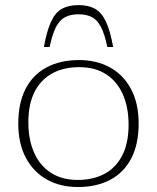

<svg xmlns="http://www.w3.org/2000/svg" viewBox="-20 -742 631 772"><path d="M292.5 -18.5Q354.5 -18.5 400.5 -43.2Q446.5 -68 471.8 -117.5Q497 -167 497 -240.5Q497 -310 474.2 -362Q451.5 -414 407.2 -443Q363 -472 298.5 -472Q236.5 -472 190.5 -447.2Q144.5 -422.5 119.2 -373Q94 -323.5 94 -250Q94 -181 116.8 -129Q139.5 -77 184 -47.8Q228.5 -18.5 292.5 -18.5ZM293 10Q222 10 168.2 -20.2Q114.5 -50.5 84 -107.5Q53.5 -164.5 53.5 -245Q53.5 -328 83 -385Q112.5 -442 167.5 -471.2Q222.5 -500.5 298 -500.5Q369 -500.5 423 -470.5Q477 -440.5 507.2 -383.2Q537.5 -326 537.5 -245.5Q537.5 -162.5 508 -105.5Q478.5 -48.5 423.5 -19.2Q368.5 10 293 10ZM295.5 -684.5Q263.5 -684.5 241.5 -673Q219.5 -661.5 205 -633Q190.5 -604.5 179.5 -553H156.5Q168.5 -619.5 185.8 -656Q203 -692.5 229.5 -707Q256 -721.5 295.5 -721.5Q335 -721.5 361.5 -707Q388 -692.5 405.5 -656Q423 -619.5 435 -553H411.5Q401 -604.5 386.2 -633Q371.5 -661.5 349.8 -673Q328 -684.5 295.5 -684.5Z"/></svg>

Font: Newsreader 9pt ExtraLight
Style: Regular
Weight: 250
Designer: Hugues Gentile
Foundry: Production Type
Version: Version 1.003